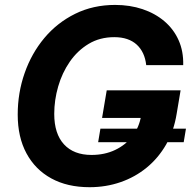

<svg xmlns="http://www.w3.org/2000/svg" viewBox="-20 -758 788 788"><path d="M347.7 10.3Q256.3 10.3 190.4 -25.9Q124.5 -62 88.6 -128.7Q52.7 -195.3 52.7 -287.6Q52.7 -377 81.1 -458Q109.4 -539.1 162.1 -602.1Q214.8 -665 288.6 -701.4Q362.3 -737.8 452.6 -737.8Q513.2 -737.8 564.9 -720.5Q616.7 -703.1 654.8 -670.7Q692.9 -638.2 713.1 -592.8Q733.4 -547.4 731.9 -490.7H580.1Q577.1 -517.6 567.4 -538.6Q557.6 -559.6 541.3 -574.7Q524.9 -589.8 501.7 -597.7Q478.5 -605.5 449.2 -605.5Q389.6 -605.5 343.8 -577.9Q297.9 -550.3 266.4 -504.6Q234.9 -459 218.8 -403.1Q202.6 -347.2 202.6 -290.5Q202.6 -209 242.7 -165.5Q282.7 -122.1 355.5 -122.1Q409.7 -122.1 452.6 -142.6Q495.6 -163.1 523.4 -199.2Q551.3 -235.4 559.1 -282.7L589.4 -273.9H398.9L418 -387.2H721.2L705.1 -291.5Q693.8 -220.7 661.9 -165Q629.9 -109.4 582.3 -70.3Q534.7 -31.2 474.9 -10.5Q415 10.3 347.7 10.3ZM382.8 -174.3 392.1 -230H743.2L733.9 -174.3Z"/></svg>

Font: Inter 18pt
Style: Bold Italic
Weight: 700
Italic angle: -9.3988°
Designer: Rasmus Andersson
Foundry: rsms
Version: Version 4.001;git-66647c0bb